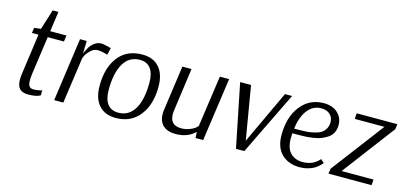

<svg xmlns="http://www.w3.org/2000/svg" viewBox="-60 -1056 3096 1464"><g transform="rotate(15 1487.5 -324.0)"><path d="M363 -500 356 -451H228L186 -152Q182 -124 182 -98Q182 -65 192.5 -51.5Q203 -38 226 -38Q244 -38 260.5 -41Q277 -44 285 -46L293 -49L292 -9Q262 10 197 10Q151 10 129 -12.5Q107 -35 107 -86Q107 -110 111 -134L155 -451H103L110 -493L162 -499L212 -658H257L235 -500Z M714 -494 701 -439Q654 -454 622 -454Q594 -454 569.5 -431.5Q545 -409 535.5 -390.5Q526 -372 523 -361V-360L472 0H400L470 -500H523L520 -397Q521 -402 524 -409.5Q527 -417 537 -436.5Q547 -456 559.5 -471Q572 -486 592 -498Q612 -510 635 -510Q648 -510 668 -506Q688 -502 701 -498Z M1142 -304Q1142 -162 1074 -76Q1006 10 887 10Q800 10 753 -44Q706 -98 706 -196Q706 -339 772.5 -424.5Q839 -510 961 -510Q1048 -510 1095 -456Q1142 -402 1142 -304ZM953 -466Q869 -466 825 -392Q781 -318 781 -182Q781 -112 809.5 -73Q838 -34 896 -34Q979 -34 1023 -107.5Q1067 -181 1067 -317Q1067 -388 1038.5 -427Q1010 -466 953 -466Z M1647 -500 1576 0H1516L1513 -48Q1455 10 1360 10Q1296 10 1261 -22Q1226 -54 1226 -116Q1226 -133 1229 -151L1278 -500H1350L1304 -166Q1301 -148 1301 -133Q1301 -43 1390 -43Q1426 -43 1457.5 -55.5Q1489 -68 1502 -81L1516 -94L1574 -500Z M1835 0 1734 -500H1820L1891 -79L2088 -500H2144L1901 0Z M2483 -93 2509 -69Q2507 -66 2503 -60.5Q2499 -55 2484 -41.5Q2469 -28 2451 -17.5Q2433 -7 2403 1.5Q2373 10 2339 10Q2251 10 2197 -42Q2143 -94 2143 -192Q2143 -335 2212 -422.5Q2281 -510 2393 -510Q2463 -510 2503.5 -472Q2544 -434 2544 -378Q2544 -344 2531.5 -318Q2519 -292 2495 -276Q2471 -260 2445 -249.5Q2419 -239 2384.5 -234Q2350 -229 2323.5 -227.5Q2297 -226 2264 -226H2219Q2218 -212 2218 -183Q2218 -108 2254.5 -71Q2291 -34 2352 -34Q2377 -34 2399.5 -40Q2422 -46 2436.5 -54.5Q2451 -63 2462 -72Q2473 -81 2478 -87ZM2384 -467Q2320 -467 2278 -413.5Q2236 -360 2223 -264H2266Q2298 -264 2323.5 -266Q2349 -268 2380 -275Q2411 -282 2431 -294Q2451 -306 2465 -328.5Q2479 -351 2479 -382Q2479 -419 2454 -443Q2429 -467 2384 -467Z M2975 -500 2970 -460 2657 -45H2909L2905 0H2565L2571 -40L2885 -455H2651L2654 -500Z"/></g></svg>

Font: ArsenalItalic
Style: Italic
Weight: 400
Italic angle: -9°
Designer: Andrij Shevchenko
Foundry: Stairsfor.com
Version: Version 1.000